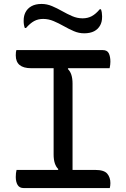

<svg xmlns="http://www.w3.org/2000/svg" viewBox="-20 -954 640 974"><path d="M537 0H100Q79 0 69.5 -15.5Q60 -31 60 -56Q60 -66 61 -75.5Q62 -85 64 -92H274L276 -96Q252 -119 252 -170V-608H138Q60 -608 60 -673Q60 -691 63 -700H501Q524 -700 532 -683.5Q540 -667 540 -641Q540 -634 539 -625Q538 -616 536 -608H326L324 -604Q348 -582 348 -530V-92H463Q508 -92 524 -73Q540 -54 540 -25Q540 -12 537 0ZM399 -861Q425 -861 445.5 -872Q466 -883 486 -907H492Q495 -900 496.5 -890Q498 -880 498 -871Q498 -855 495.5 -845Q493 -835 489 -827Q467 -785 407 -785Q380 -785 354.5 -796Q329 -807 303.5 -821.5Q278 -836 252 -847Q226 -858 199 -858Q173 -858 153 -847Q133 -836 112 -812H106Q100 -827 100 -848Q100 -863 102.5 -873Q105 -883 109 -891Q119 -911 139.5 -922.5Q160 -934 191 -934Q218 -934 244 -923Q270 -912 295.5 -897.5Q321 -883 346.5 -872Q372 -861 399 -861Z"/></svg>

Font: Recursive Mn Csl St
Style: Regular
Weight: 400
Monospace: yes
Version: Version 1.079;hotconv 1.0.112;makeotfexe 2.5.65598; ttfautoh